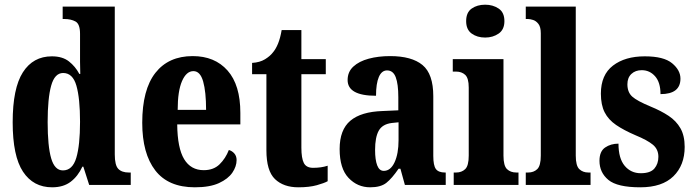

<svg xmlns="http://www.w3.org/2000/svg" viewBox="-20 -788 2959 818"><path d="M202 10Q122 10 78 -56.5Q34 -123 34 -267Q34 -412 77.5 -480Q121 -548 201 -548Q246 -548 273.5 -526.5Q301 -505 318 -473H322Q321 -495 321 -524.5Q321 -554 321 -583V-644Q321 -686 301.5 -696.5Q282 -707 255 -707H247V-760H469V-130Q469 -84 484 -68.5Q499 -53 529 -53H537V0H360L335 -78H331Q312 -37 281 -13.5Q250 10 202 10ZM248 -62Q289 -62 305 -115.5Q321 -169 321 -269Q321 -369 305.5 -423Q290 -477 249 -477Q213 -477 198 -423Q183 -369 183 -268Q183 -165 198 -113.5Q213 -62 248 -62Z M810 10Q697 10 641.5 -62Q586 -134 586 -265Q586 -406 642 -477.5Q698 -549 801 -549Q895 -549 949.5 -487.5Q1004 -426 1004 -307V-258H735Q736 -157 764.5 -110Q793 -63 848 -63Q890 -63 915.5 -88Q941 -113 955 -149Q969 -145 978.5 -134Q988 -123 988 -106Q988 -79 970 -52.5Q952 -26 913 -8Q874 10 810 10ZM858 -320Q858 -397 845.5 -441Q833 -485 804 -485Q774 -485 755.5 -442.5Q737 -400 737 -320Z M1251 10Q1188 10 1151.5 -25Q1115 -60 1115 -148V-472H1054V-520Q1087 -522 1109 -535.5Q1131 -549 1143 -565Q1155 -579 1164.5 -602Q1174 -625 1180 -660H1264V-536H1368V-472H1264V-159Q1264 -114 1274.5 -93.5Q1285 -73 1314 -73Q1349 -73 1376 -82V-16Q1362 -8 1330 1Q1298 10 1251 10Z M1557 10Q1503 10 1465 -30Q1427 -70 1427 -153Q1427 -235 1472.5 -273.5Q1518 -312 1610 -315L1677 -318V-374Q1677 -430 1666 -459Q1655 -488 1629 -488Q1606 -488 1594 -460Q1582 -432 1582 -380Q1461 -380 1461 -447Q1461 -482 1485.5 -504.5Q1510 -527 1551 -538Q1592 -549 1642 -549Q1734 -549 1780 -511Q1826 -473 1826 -378V-124Q1826 -83 1837 -68Q1848 -53 1876 -53H1879V0H1705L1686 -69H1678Q1650 -28 1626 -9Q1602 10 1557 10ZM1615 -60Q1644 -60 1661 -96.5Q1678 -133 1678 -191V-267L1649 -264Q1609 -259 1593.5 -231Q1578 -203 1578 -149Q1578 -107 1587 -83.5Q1596 -60 1615 -60Z M2047 -628Q2013 -628 1989.5 -645Q1966 -662 1966 -698Q1966 -735 1989.5 -751.5Q2013 -768 2047 -768Q2080 -768 2104.5 -751.5Q2129 -735 2129 -698Q2129 -662 2104.5 -645Q2080 -628 2047 -628ZM1913 0V-53H1923Q1947 -53 1962 -67.5Q1977 -82 1977 -125V-415Q1977 -455 1962 -469Q1947 -483 1923 -483H1909V-536H2125V-125Q2125 -82 2140 -67.5Q2155 -53 2180 -53H2189V0Z M2220 0V-53H2230Q2254 -53 2269 -67.5Q2284 -82 2284 -125V-646Q2284 -673 2274 -686Q2264 -699 2251 -703Q2238 -707 2230 -707H2220V-760H2433V-125Q2433 -82 2448 -67.5Q2463 -53 2487 -53H2496V0Z M2708 10Q2610 10 2572 -21.5Q2534 -53 2534 -103Q2534 -143 2558 -159.5Q2582 -176 2615 -176Q2615 -113 2641.5 -81.5Q2668 -50 2710 -50Q2751 -50 2768 -70Q2785 -90 2785 -120Q2785 -152 2761.5 -171.5Q2738 -191 2687 -212Q2638 -233 2605 -255.5Q2572 -278 2556 -309.5Q2540 -341 2540 -389Q2540 -469 2591.5 -508.5Q2643 -548 2727 -548Q2808 -548 2843.5 -518.5Q2879 -489 2879 -453Q2879 -387 2794 -387Q2794 -437 2771 -463Q2748 -489 2714 -489Q2687 -489 2670 -473Q2653 -457 2653 -429Q2653 -395 2673.5 -376.5Q2694 -358 2752 -334Q2796 -316 2828.5 -294.5Q2861 -273 2879 -241.5Q2897 -210 2897 -162Q2897 -84 2849 -37Q2801 10 2708 10Z"/></svg>

Font: Noto Serif Khmer ExtraCondensed ExtraBold
Style: Regular
Weight: 800
Width: 2
Designer: Danh Hong and the Monotype Design Team
Foundry: Monotype Imaging Inc.
Version: Version 2.004; ttfautohint (v1.8.4.7-5d5b)